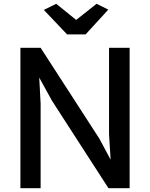

<svg xmlns="http://www.w3.org/2000/svg" viewBox="-20 -996 794 1016"><path d="M88 0V-743H195L506 -262L605 -77H570L557 -285V-743H666V0H554L255 -463L140 -672H183L195 -447V0ZM335 -814 212 -943.5 277.5 -976 383 -890.5 491 -976 553 -945 433 -814Z"/></svg>

Font: Tracken
Style: Regular
Weight: 400
Designer: Eben Sorkin
Foundry: Eben Sorkin
Version: Version 2.001